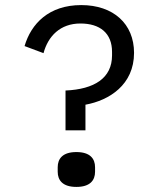

<svg xmlns="http://www.w3.org/2000/svg" viewBox="-20 -730 640 759"><path d="M317.8 -214.8V-316.1C411.9 -333.1 509.9 -394.9 509.9 -521C509.9 -636 427.9 -709.9 301.1 -709.9C172.9 -709.9 103 -636 77.1 -547.9L152 -519.9C170.1 -587 218 -637.1 297.9 -637.1C375 -637.1 422.9 -599.1 422.9 -524.9V-511C422.9 -421.2 353 -377.1 239 -372.2V-214.8ZM208.1 -51.1C208.1 -17 228 8.9 282 8.9C335.9 8.9 355.8 -17 355.8 -51.1V-68.9C355.8 -103 335.9 -128.9 282 -128.9C228 -128.9 208.1 -103 208.1 -68.9Z"/></svg>

Font: Margiela Mono
Style: Regular
Weight: 400
Designer: Mike Abbink, Paul van der Laan, Pieter van Rosmalen
Foundry: Bold Monday
Version: Version 2.003 2021